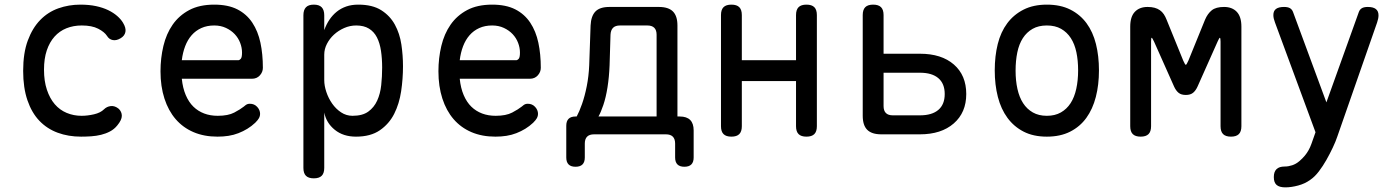

<svg xmlns="http://www.w3.org/2000/svg" viewBox="-20 -580 6040 829"><path d="M80 -274Q80 -351 100 -405Q120 -459 153.5 -493.5Q187 -528 232 -544Q277 -560 327 -560Q365 -560 395 -553.5Q425 -547 447.5 -536Q470 -525 486 -511Q502 -497 511 -482Q525 -459 521.5 -442Q518 -425 501 -415Q483 -404 467 -407Q451 -410 442 -425Q431 -442 404 -456Q377 -470 333 -470Q297 -470 267 -458Q237 -446 215.5 -422Q194 -398 182 -362.5Q170 -327 170 -279Q170 -230 182.5 -192.5Q195 -155 216.5 -130Q238 -105 268 -92.5Q298 -80 332 -80Q358 -80 386 -86.5Q414 -93 429 -108Q441 -120 458.5 -122Q476 -124 493 -110Q499 -104 502.5 -96.5Q506 -89 506 -80Q506 -71 501 -60.5Q496 -50 486 -38Q473 -22 455 -12.5Q437 -3 416.5 2Q396 7 374 8.5Q352 10 330 10Q275 10 229 -7Q183 -24 150 -58.5Q117 -93 98.5 -147Q80 -201 80 -274Z M1059 -132Q1078 -132 1090.5 -118.5Q1103 -105 1103 -88Q1103 -79 1098.5 -70.5Q1094 -62 1082 -50Q1066 -35 1048 -24Q1030 -13 1009.5 -5Q989 3 966.5 6.5Q944 10 919 10Q861 10 815.5 -9.5Q770 -29 738.5 -65.5Q707 -102 690 -154.5Q673 -207 673 -272Q673 -329 685.5 -381.5Q698 -434 725.5 -473.5Q753 -513 797 -536.5Q841 -560 905 -560Q965 -560 1005 -539.5Q1045 -519 1069.5 -482Q1094 -445 1104.5 -395.5Q1115 -346 1115 -287Q1115 -269 1102 -254.5Q1089 -240 1068 -240H765Q769 -200 782 -169.5Q795 -139 815 -119.5Q835 -100 861.5 -90Q888 -80 920 -80Q965 -80 991.5 -94Q1018 -108 1033 -120Q1041 -127 1046 -129.5Q1051 -132 1059 -132ZM765 -320H1009Q1014 -320 1019.5 -326Q1025 -332 1025 -353Q1025 -374 1017 -395Q1009 -416 993.5 -432.5Q978 -449 955.5 -459.5Q933 -470 905 -470Q874 -470 849.5 -459Q825 -448 807.5 -428Q790 -408 779.5 -380.5Q769 -353 765 -320Z M1335 -560Q1358 -560 1369 -548.5Q1380 -537 1380 -514V-450Q1389 -475 1402.5 -495Q1416 -515 1434 -529.5Q1452 -544 1475 -552Q1498 -560 1527 -560Q1588 -560 1626 -536Q1664 -512 1685 -473.5Q1706 -435 1713 -388Q1720 -341 1720 -294Q1720 -240 1712 -186Q1704 -132 1682 -88.5Q1660 -45 1620 -17.5Q1580 10 1517 10Q1462 10 1425.5 -19.5Q1389 -49 1380 -94V145Q1380 168 1369 179Q1358 190 1335 190Q1312 190 1301 179Q1290 168 1290 145V-514Q1290 -537 1301 -548.5Q1312 -560 1335 -560ZM1518 -470Q1491 -470 1466 -459Q1441 -448 1422 -430.5Q1403 -413 1391.5 -390.5Q1380 -368 1380 -344V-234Q1380 -210 1389 -183Q1398 -156 1414 -133Q1430 -110 1452.5 -95Q1475 -80 1502 -80Q1545 -80 1570 -98Q1595 -116 1608.5 -145.5Q1622 -175 1626 -212.5Q1630 -250 1630 -288Q1630 -327 1625 -360.5Q1620 -394 1607.5 -418.5Q1595 -443 1573 -456.5Q1551 -470 1518 -470Z M2259 -132Q2278 -132 2290.5 -118.5Q2303 -105 2303 -88Q2303 -79 2298.5 -70.5Q2294 -62 2282 -50Q2266 -35 2248 -24Q2230 -13 2209.5 -5Q2189 3 2166.5 6.5Q2144 10 2119 10Q2061 10 2015.5 -9.5Q1970 -29 1938.5 -65.5Q1907 -102 1890 -154.5Q1873 -207 1873 -272Q1873 -329 1885.5 -381.5Q1898 -434 1925.5 -473.5Q1953 -513 1997 -536.5Q2041 -560 2105 -560Q2165 -560 2205 -539.5Q2245 -519 2269.5 -482Q2294 -445 2304.5 -395.5Q2315 -346 2315 -287Q2315 -269 2302 -254.5Q2289 -240 2268 -240H1965Q1969 -200 1982 -169.5Q1995 -139 2015 -119.5Q2035 -100 2061.5 -90Q2088 -80 2120 -80Q2165 -80 2191.5 -94Q2218 -108 2233 -120Q2241 -127 2246 -129.5Q2251 -132 2259 -132ZM1965 -320H2209Q2214 -320 2219.5 -326Q2225 -332 2225 -353Q2225 -374 2217 -395Q2209 -416 2193.5 -432.5Q2178 -449 2155.5 -459.5Q2133 -470 2105 -470Q2074 -470 2049.5 -459Q2025 -448 2007.5 -428Q1990 -408 1979.5 -380.5Q1969 -353 1965 -320Z M2465 140Q2445 140 2435 130Q2425 120 2425 100V-37Q2425 -57 2435 -67Q2445 -77 2465 -77H2470Q2481 -97 2493 -131Q2505 -165 2513.5 -208Q2522 -251 2524 -298L2530 -470Q2532 -511 2551 -530.5Q2570 -550 2611 -550H2825Q2866 -550 2885.5 -530.5Q2905 -511 2905 -470V-77H2915Q2945 -77 2960 -62Q2975 -47 2975 -17V100Q2975 120 2965 130Q2955 140 2935 140Q2915 140 2905 130Q2895 120 2895 100V40Q2895 20 2885 10Q2875 0 2855 0H2545Q2525 0 2515 10Q2505 20 2505 40V100Q2505 120 2495 130Q2485 140 2465 140ZM2815 -430Q2815 -450 2805 -460Q2795 -470 2775 -470H2657Q2637 -470 2627 -460Q2617 -450 2616 -430L2612 -298Q2610 -247 2603 -203Q2596 -159 2585 -126.5Q2574 -94 2564 -77H2815Z M3138 10Q3115 10 3104 -1Q3093 -12 3093 -35V-515Q3093 -538 3104 -549Q3115 -560 3138 -560Q3161 -560 3172 -549Q3183 -538 3183 -515V-320H3417V-515Q3417 -538 3428 -549Q3439 -560 3462 -560Q3485 -560 3496 -549Q3507 -538 3507 -515V-35Q3507 -12 3496 -1Q3485 10 3462 10Q3439 10 3428 -1Q3417 -12 3417 -35V-230H3183V-35Q3183 -12 3172 -1Q3161 10 3138 10Z M3785 0Q3744 0 3724.5 -19.5Q3705 -39 3705 -80V-515Q3705 -538 3716 -549Q3727 -560 3750 -560Q3773 -560 3784 -549Q3795 -538 3795 -515V-348H3952Q4045 -348 4098.5 -301.5Q4152 -255 4152 -174Q4152 -94 4098 -47Q4044 0 3952 0ZM3795 -122Q3795 -102 3805 -92Q3815 -82 3835 -82H3952Q4004 -82 4031.5 -105.5Q4059 -129 4059 -174Q4059 -219 4031.5 -242.5Q4004 -266 3952 -266H3795Z M4500 10Q4442 10 4400 -11.5Q4358 -33 4330 -71Q4302 -109 4288.5 -161.5Q4275 -214 4275 -276Q4275 -338 4288 -390Q4301 -442 4329 -479.5Q4357 -517 4399.5 -538.5Q4442 -560 4500 -560Q4559 -560 4601.5 -538.5Q4644 -517 4671.5 -479.5Q4699 -442 4712 -390Q4725 -338 4725 -276Q4725 -214 4711.5 -161.5Q4698 -109 4670.5 -71Q4643 -33 4600.5 -11.5Q4558 10 4500 10ZM4500 -80Q4535 -80 4560.5 -94.5Q4586 -109 4602.5 -134.5Q4619 -160 4627 -196.5Q4635 -233 4635 -276Q4635 -319 4627.5 -354.5Q4620 -390 4603.5 -415.5Q4587 -441 4561.5 -455.5Q4536 -470 4500 -470Q4464 -470 4438.5 -455.5Q4413 -441 4396.5 -415.5Q4380 -390 4372.5 -354Q4365 -318 4365 -275Q4365 -232 4373 -196Q4381 -160 4397.5 -134.5Q4414 -109 4439.5 -94.5Q4465 -80 4500 -80Z M5340 -35Q5340 -12 5329 -1Q5318 10 5295 10Q5272 10 5261 -1Q5250 -12 5250 -35V-400Q5250 -416 5247 -417Q5244 -416 5237 -400L5151 -207Q5143 -189 5131.5 -179.5Q5120 -170 5100 -170Q5080 -170 5068.5 -179.5Q5057 -189 5049 -207L4963 -400Q4955 -417 4952.5 -417Q4950 -417 4950 -400V-35Q4950 -12 4939 -1Q4928 10 4905 10Q4882 10 4871 -1Q4860 -12 4860 -35V-465Q4860 -508 4880 -529Q4900 -550 4935 -550Q4952 -550 4965 -546.5Q4978 -543 4988 -536Q4998 -529 5005 -518.5Q5012 -508 5017 -495L5089 -318Q5097 -300 5100 -300Q5103 -300 5111 -318L5183 -495Q5194 -521 5212 -535.5Q5230 -550 5265 -550Q5300 -550 5320 -529Q5340 -508 5340 -465Z M5653 11 5660 -9 5485 -483Q5482 -491 5480 -499Q5478 -507 5478 -515Q5478 -533 5489.5 -541.5Q5501 -550 5524 -550Q5541 -550 5550 -544.5Q5559 -539 5563 -528L5707 -138L5847 -528Q5851 -539 5860 -544.5Q5869 -550 5886 -550Q5909 -550 5920.5 -541Q5932 -532 5932 -514Q5932 -507 5930.5 -499.5Q5929 -492 5926 -483L5754 10Q5747 31 5734.5 57.5Q5722 84 5707 110.5Q5692 137 5674.5 160Q5657 183 5638 196Q5615 213 5585 221Q5555 229 5530 229Q5504 229 5492 218.5Q5480 208 5480 185V184Q5480 162 5491.5 150.5Q5503 139 5527 139Q5543 139 5559.5 133.5Q5576 128 5590 116Q5604 104 5613.5 92.5Q5623 81 5630 68.5Q5637 56 5642 42Q5647 28 5653 11Z"/></svg>

Font: Maple Mono Normal
Style: Regular
Weight: 400
Monospace: yes
Designer: subframe7536
Version: Version 7.000